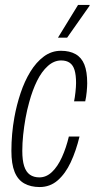

<svg xmlns="http://www.w3.org/2000/svg" viewBox="-20 -743 386 775"><path d="M140 12Q104 12 78 -2.5Q52 -17 39 -49Q26 -81 26 -134Q26 -168 29 -202Q32 -236 38 -269Q47 -319 63 -367Q79 -415 102.5 -453.5Q126 -492 157 -515Q188 -538 226 -538Q261 -538 285 -524.5Q309 -511 320.5 -482.5Q332 -454 332 -407Q332 -394 330 -372.5Q328 -351 324 -334H279Q282 -348 284.5 -370.5Q287 -393 287 -408Q287 -440 281 -460Q275 -480 261.5 -489.5Q248 -499 227 -499Q198 -499 173 -476.5Q148 -454 129.5 -416.5Q111 -379 98 -331Q89 -299 83 -265.5Q77 -232 73.5 -198.5Q70 -165 70 -134Q70 -96 77.5 -72.5Q85 -49 100.5 -38Q116 -27 139 -27Q167 -27 190 -49Q213 -71 230 -108.5Q247 -146 258 -192H301Q287 -134 265.5 -88Q244 -42 213 -15Q182 12 140 12ZM214 -591 295 -723H342L341 -719L251 -591Z"/></svg>

Font: Archivo ExtraCondensed Thin
Style: Italic
Weight: 250
Width: 2
Italic angle: -10°
Designer: Hector Gatti
Foundry: Omnibus-Type
Version: Version 2.001